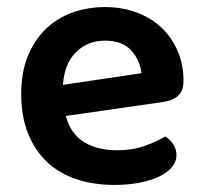

<svg xmlns="http://www.w3.org/2000/svg" viewBox="-20 -508 574 543"><path d="M166 -180Q180 -129 218 -106Q256 -83 312 -83Q354 -83 389.5 -95.5Q425 -108 447 -122Q461 -114 470 -100Q479 -86 479 -70Q479 -50 465.5 -34.5Q452 -19 428.5 -8Q405 3 373 9Q341 15 304 15Q245 15 196.5 -1Q148 -17 113.5 -49.5Q79 -82 59.5 -130Q40 -178 40 -242Q40 -304 59 -350Q78 -396 110.5 -427Q143 -458 186 -473Q229 -488 277 -488Q326 -488 367 -472.5Q408 -457 437 -429.5Q466 -402 482.5 -363.5Q499 -325 499 -280Q499 -252 484.5 -238Q470 -224 444 -220ZM277 -393Q228 -393 195 -360.5Q162 -328 158 -268L380 -301Q376 -338 351 -365.5Q326 -393 277 -393Z"/></svg>

Font: Baloo Da 2 SemiBold
Style: Regular
Weight: 600
Designer: Noopur Datye, Sulekha Rajkumar and Ek Type
Foundry: Ek Type
Version: Version 1.640;hotconv 1.0.111;makeotfexe 2.5.65597; ttfautoh